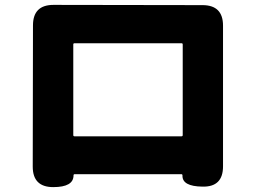

<svg xmlns="http://www.w3.org/2000/svg" viewBox="-20 -743 1040 786"><path d="M198 23Q114 23 114 -61L115 -639Q115 -723 199 -723L809 -722Q893 -722 893 -638V-62Q893 23 809 21Q725 20 727 -25Q727 -30 722 -30H286Q281 -30 281 -25Q281 23 198 23ZM280 -190Q280 -185 285 -185H723Q728 -185 728 -190V-561Q728 -566 723 -566H285Q280 -566 280 -561Z"/></svg>

Font: Resource Han Rounded JP Heavy
Style: Regular
Weight: 900
Designer: Cyano Hao (round all glyphs); Ryoko NISHIZUKA 西塚涼子 (kana, bopomofo & ideographs); Paul D. Hunt (Latin, Greek & Cyrillic)
Foundry: Cyano Hao
Version: 0.990